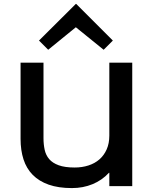

<svg xmlns="http://www.w3.org/2000/svg" viewBox="-20 -950 785 980"><path d="M556 -743 509 -696 367 -811 366 -810 226 -696 179 -743 367 -930H369ZM655 0H538V-68H536Q501 -30 452.5 -10Q404 10 347 10Q278 10 228.5 -7.5Q179 -25 147 -57.5Q115 -90 100 -136.5Q85 -183 85 -241V-630H202V-245Q202 -213 208 -185.5Q214 -158 231 -138Q248 -118 279.5 -106.5Q311 -95 361 -95Q399 -95 431.5 -105.5Q464 -116 487.5 -136.5Q511 -157 524.5 -187.5Q538 -218 538 -258V-630H655Z"/></svg>

Font: Sinkin Sans 500 Medium
Style: 500 Medium
Weight: 500
Designer: Keith Bates
Foundry: K-Type
Version: Sinkin Sans (version 1.0)  by Keith Bates   •   © 2014   www